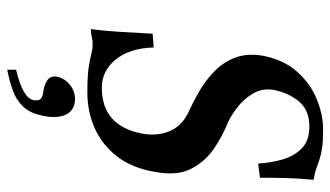

<svg xmlns="http://www.w3.org/2000/svg" viewBox="-216 -483 935 544"><g transform="rotate(90 252.0 -210.5)"><path d="M489 -631Q485 -591 484 -553.5Q483 -516 483 -479L443 -474Q441 -507 432 -540.5Q423 -574 401 -596.5Q379 -619 338 -619Q291 -619 266.5 -589Q242 -559 234 -517Q229 -485 245 -458.5Q261 -432 285 -414Q309 -396 327 -388Q365 -373 401 -348.5Q437 -324 457.5 -284.5Q478 -245 467 -184Q456 -117 423 -74.5Q390 -32 343 -11Q296 10 241 10Q194 10 169 6Q144 2 131.5 -1.5Q119 -5 107 -5Q93 -5 84 -2.5Q75 0 62 0Q67 -38 69.5 -78Q72 -118 75 -175L114 -178Q116 -110 148 -70.5Q180 -31 228 -31Q336 -31 358 -145Q366 -189 350.5 -224.5Q335 -260 294 -278Q270 -289 240 -306Q210 -323 183.5 -348Q157 -373 143.5 -407Q130 -441 137 -485Q148 -545 182 -583.5Q216 -622 260.5 -640Q305 -658 346 -658Q380 -658 399.5 -655Q419 -652 432 -647.5Q445 -643 457.5 -638.5Q470 -634 489 -631ZM261 45Q284 45 297.5 60.5Q311 76 311 106Q311 113 310 121.5Q309 130 307 138Q300 173 281 192.5Q262 212 235 221.5Q208 231 177 237V212Q257 193 263 163Q264 160 264 156Q264 143 255 139Q246 135 234 134Q221 132 208.5 124.5Q196 117 196 102Q196 98 197 96Q201 75 219 60Q237 45 261 45Z"/></g></svg>

Font: Libertinus Serif SemiBold
Style: Italic
Weight: 600
Italic angle: -11.5°
Designer: Philipp H. Poll, Khaled Hosny
Foundry: Caleb Maclennan
Version: Version 7.051;RELEASE